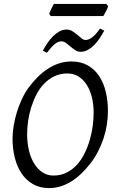

<svg xmlns="http://www.w3.org/2000/svg" viewBox="-20 -943 585 978"><path d="M457 -369.1Q457 -410.2 448.2 -446.5Q439.5 -482.9 422.4 -510Q405.3 -537.1 380.4 -553Q355.5 -568.8 323.2 -568.8Q286.1 -568.8 256.6 -554.4Q227.1 -540 204.1 -516.1Q181.2 -492.2 165 -460.4Q148.9 -428.7 138.4 -394.5Q127.9 -360.4 123 -325.4Q118.2 -290.5 118.2 -259.8Q118.2 -214.4 127.7 -175.5Q137.2 -136.7 154.8 -108.6Q172.4 -80.6 197 -64.7Q221.7 -48.8 252 -48.8Q289.6 -48.8 319.6 -64Q349.6 -79.1 372.3 -104.2Q395 -129.4 411.1 -162.4Q427.2 -195.3 437.5 -231Q447.8 -266.6 452.4 -302.2Q457 -337.9 457 -369.1ZM529.8 -377.9Q529.8 -343.3 524.2 -307.6Q518.6 -272 507.1 -237.3Q495.6 -202.6 478.8 -170.2Q461.9 -137.7 439.9 -109.9Q419.4 -83.5 396.2 -60.8Q373 -38.1 346.9 -21.2Q320.8 -4.4 291.7 5.4Q262.7 15.1 230 15.1Q183.1 15.1 148.2 -4.9Q113.3 -24.9 90.1 -59.3Q66.9 -93.8 55.4 -139.6Q43.9 -185.5 43.9 -236.8Q43.9 -267.6 49.6 -302Q55.2 -336.4 65.7 -370.8Q76.2 -405.3 91.3 -437.7Q106.4 -470.2 126 -497.1Q146.5 -524.4 170.2 -548.6Q193.8 -572.8 220.9 -590.8Q248 -608.9 278.8 -619.4Q309.6 -629.9 344.2 -629.9Q392.1 -629.9 427.2 -609.9Q462.4 -589.8 485.1 -555.4Q507.8 -521 518.8 -475.1Q529.8 -429.2 529.8 -377.9ZM511.2 -787.6Q501 -768.1 488 -748.5Q475.1 -729 460 -713.6Q444.8 -698.2 427.5 -688.7Q410.2 -679.2 391.1 -679.2Q375.5 -679.2 363 -687.5Q350.6 -695.8 339.1 -705.8Q327.6 -715.8 316.2 -724.1Q304.7 -732.4 292 -732.4Q274.9 -732.4 257.3 -717Q239.7 -701.7 219.2 -674.3L198.2 -684.6Q208.5 -704.1 221.4 -723.4Q234.4 -742.7 249.8 -758.1Q265.1 -773.4 282.7 -783Q300.3 -792.5 318.8 -792.5Q335 -792.5 348.4 -784.2Q361.8 -775.9 373.5 -765.9Q385.3 -755.9 395.5 -747.6Q405.8 -739.3 416 -739.3Q433.1 -739.3 451.9 -754.6Q470.7 -770 489.3 -797.4L511.2 -787.6ZM530.8 -910.6Q529.3 -905.3 526.1 -898.4Q522.9 -891.6 519.3 -884.8Q515.6 -877.9 512.2 -871.6Q508.8 -865.2 506.3 -861.3H238.3L230.5 -873Q232.4 -877.9 235.4 -884.5Q238.3 -891.1 241.5 -897.9Q244.6 -904.8 248 -911.4Q251.5 -918 254.4 -922.9H521.5L530.8 -910.6Z"/></svg>

Font: GentiumAlt
Style: Italic
Weight: 400
Italic angle: -7°
Designer: J. Victor Gaultney
Version: Version 1.02; 2005; OFL release